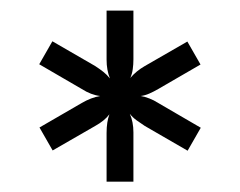

<svg xmlns="http://www.w3.org/2000/svg" viewBox="-20 -776 465 372"><path d="M369 -528.5 343.5 -484 260.5 -532Q252 -537.5 244.5 -543Q237 -548.5 231.5 -555.5Q238.5 -540 238.5 -519.5V-424H186.5V-518.5Q186.5 -540 192 -554.5Q182.5 -542 164.5 -532L82 -484.5L56.5 -529L138.5 -576.5Q156.5 -587 174 -590Q156.5 -592 138.5 -603.5L56 -651.5L81.5 -696L164.5 -648Q173 -642.5 180.2 -636.8Q187.5 -631 193 -624Q186.5 -640 186.5 -660.5V-755.5H238.5V-661Q238.5 -651 237.2 -642Q236 -633 232.5 -625Q244 -638.5 260.5 -648L343 -695.5L368.5 -651L286.5 -603.5Q278 -598.5 269.5 -594.8Q261 -591 252.5 -590Q261 -588.5 269.5 -585.2Q278 -582 286.5 -576.5Z"/></svg>

Font: TypoPRO Lato
Style: Regular
Weight: 600
Designer: Lukasz Dziedzic with Adam Twardoch and Botio Nikoltchev
Foundry: tyPoland Lukasz Dziedzic
Version: Version 2.010; 2014-09-01; http://www.latofonts.com/